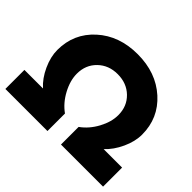

<svg xmlns="http://www.w3.org/2000/svg" viewBox="-156 -933 1155 1155"><g transform="rotate(45 421.5 -355.5)"><path d="M421 -711Q578 -711 680 -619Q782 -527 782 -387Q782 -329 753 -266Q724 -203 680 -162H837V0H479V-150Q531 -187 564.5 -249Q598 -311 598 -369Q598 -444 548 -492.5Q498 -541 421 -541Q345 -541 295 -492.5Q245 -444 245 -369Q245 -311 278.5 -248.5Q312 -186 364 -149V0H6V-162H164Q119 -202 90 -265.5Q61 -329 61 -387Q61 -527 163 -619Q265 -711 421 -711Z"/></g></svg>

Font: Montserrat Extra Bold
Style: Regular
Weight: 800
Designer: Julieta Ulanovsky
Foundry: Julieta Ulanovsky
Version: Version 3.001;PS 003.001;hotconv 1.0.70;makeotf.lib2.5.58329